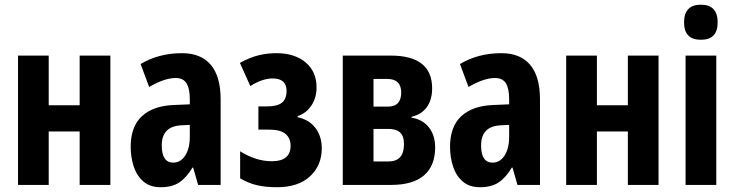

<svg xmlns="http://www.w3.org/2000/svg" viewBox="-20 -782 3106 812"><path d="M186 -546.9V-336.9H316.9V-546.9H446.8V0H316.9V-226.1H186V0H56.2V-546.9Z M750 -557.1Q829.6 -557.1 871.3 -508.1Q913.1 -459 913.1 -361.8V0H817.9L796.9 -73.2H793.9Q769 -31.2 738.5 -10.7Q708 9.8 659.7 9.8Q614.3 9.8 586.2 -14.6Q558.1 -39.1 545.4 -78.1Q532.7 -117.2 532.7 -161.1Q532.7 -246.6 580.1 -290.5Q627.4 -334.5 714.8 -337.9L782.7 -340.8V-362.8Q782.7 -407.7 768.8 -429.9Q754.9 -452.1 723.1 -452.1Q675.3 -452.1 610.8 -414.1L574.7 -511.2Q650.9 -557.1 750 -557.1ZM782.7 -253.9 746.1 -252Q664.1 -247.6 664.1 -167Q664.1 -94.2 712.9 -94.2Q743.7 -94.2 763.2 -124Q782.7 -153.8 782.7 -204.1Z M1148.9 -557.1Q1226.1 -557.1 1272.5 -518.1Q1318.8 -479 1318.8 -412.1Q1318.8 -368.7 1297.1 -335.9Q1275.4 -303.2 1238.8 -291V-286.1Q1286.6 -276.4 1313.7 -241.2Q1340.8 -206.1 1340.8 -154.8Q1340.8 -82.5 1291.3 -36.4Q1241.7 9.8 1150.9 9.8Q1104.5 9.8 1067.9 1.5Q1031.2 -6.8 995.6 -27.8V-142.1Q1026.4 -122.6 1060.5 -111.3Q1094.7 -100.1 1129.9 -100.1Q1209 -100.1 1209 -166Q1209 -196.8 1188 -215.3Q1167 -233.9 1116.7 -233.9H1072.8V-332H1109.9Q1151.9 -332 1171.9 -347.4Q1191.9 -362.8 1191.9 -397.9Q1191.9 -450.2 1132.8 -450.2Q1089.4 -450.2 1038.6 -418L994.6 -516.1Q1036.6 -539.1 1073.2 -548.1Q1109.9 -557.1 1148.9 -557.1Z M1807.6 -408.2Q1807.6 -360.4 1785.2 -329.1Q1762.7 -297.9 1720.7 -288.1V-284.2Q1766.6 -277.3 1793.5 -243.7Q1820.3 -210 1820.3 -158.2Q1820.3 -81.1 1773.4 -40.5Q1726.6 0 1634.8 0H1429.7V-546.9H1632.3Q1807.6 -546.9 1807.6 -408.2ZM1676.8 -390.1Q1676.8 -448.2 1617.7 -448.2H1559.6V-331.1H1620.6Q1649.9 -331.1 1663.3 -346.7Q1676.8 -362.3 1676.8 -390.1ZM1688.5 -171.9Q1688.5 -206.5 1672.1 -221.7Q1655.8 -236.8 1623.5 -236.8H1559.6V-99.1H1622.6Q1688.5 -99.1 1688.5 -171.9Z M2100.6 -557.1Q2180.2 -557.1 2221.9 -508.1Q2263.7 -459 2263.7 -361.8V0H2168.5L2147.5 -73.2H2144.5Q2119.6 -31.2 2089.1 -10.7Q2058.6 9.8 2010.3 9.8Q1964.8 9.8 1936.8 -14.6Q1908.7 -39.1 1896 -78.1Q1883.3 -117.2 1883.3 -161.1Q1883.3 -246.6 1930.7 -290.5Q1978 -334.5 2065.4 -337.9L2133.3 -340.8V-362.8Q2133.3 -407.7 2119.4 -429.9Q2105.5 -452.1 2073.7 -452.1Q2025.9 -452.1 1961.4 -414.1L1925.3 -511.2Q2001.5 -557.1 2100.6 -557.1ZM2133.3 -253.9 2096.7 -252Q2014.6 -247.6 2014.6 -167Q2014.6 -94.2 2063.5 -94.2Q2094.2 -94.2 2113.8 -124Q2133.3 -153.8 2133.3 -204.1Z M2504.4 -546.9V-336.9H2635.3V-546.9H2765.1V0H2635.3V-226.1H2504.4V0H2374.5V-546.9Z M2944.3 -762.2Q3015.1 -762.2 3015.1 -687Q3015.1 -613.8 2944.3 -613.8Q2873 -613.8 2873 -687Q2873 -762.2 2944.3 -762.2ZM3009.3 -546.9V0H2879.4V-546.9Z"/></svg>

Font: Open Sans Condensed
Style: Bold
Weight: 700
Width: 3
Designer: Monotype Design Team
Foundry: Monotype Imaging Inc.
Version: Version 3.003; ttfautohint (v1.8.4)